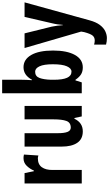

<svg xmlns="http://www.w3.org/2000/svg" viewBox="376 -1176 1040 1833"><g transform="rotate(-90 896.5 -260.0)"><path d="M302 -556Q308 -556 316.5 -555.5Q325 -555 337 -552L328 -414Q322 -417 312.5 -418Q303 -419 301 -419Q243 -419 216 -381Q189 -343 190 -279V0H61V-546H160L178 -457H184Q200 -495 229.5 -525.5Q259 -556 302 -556Z M801 -546V0H701L686 -70H679Q641 10 558 10Q485 10 449 -43Q413 -96 413 -191V-546H541V-228Q541 -166 553.5 -135.5Q566 -105 594 -105Q643 -105 658 -147Q673 -189 673 -268V-546Z M1051 -571Q1051 -555 1050 -529Q1049 -503 1047 -475H1051Q1074 -517 1103.5 -536.5Q1133 -556 1171 -556Q1245 -556 1287.5 -482.5Q1330 -409 1330 -274Q1330 -141 1288 -65.5Q1246 10 1169 10Q1132 10 1105 -5.5Q1078 -21 1051 -60H1045L1026 0H922V-760H1051ZM1128 -445Q1084 -445 1068.5 -404Q1053 -363 1051 -292V-267Q1051 -182 1070 -140Q1089 -98 1129 -98Q1160 -98 1179.5 -142Q1199 -186 1199 -276Q1199 -361 1179.5 -403Q1160 -445 1128 -445Z M1354 -546H1494L1558 -287Q1564 -260 1567 -234Q1570 -208 1572 -181H1575Q1577 -207 1580 -230Q1583 -253 1591 -286L1651 -546H1790L1619 73Q1602 136 1574.5 172.5Q1547 209 1514 224.5Q1481 240 1449 240Q1432 240 1416.5 238Q1401 236 1387 232V118Q1408 124 1426 124Q1456 124 1473 103.5Q1490 83 1506 23L1511 -6Z"/></g></svg>

Font: Noto Sans Sinhala ExtraCondensed
Style: Bold
Weight: 700
Width: 2
Designer: Jelle Bosma - Monotype Design Team
Foundry: Monotype Imaging Inc.
Version: Version 2.006; ttfautohint (v1.8.4.7-5d5b)